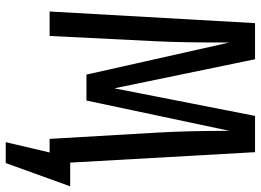

<svg xmlns="http://www.w3.org/2000/svg" viewBox="-138 -608 897 660"><g transform="rotate(90 310.0 -277.5)"><path d="M538.5 -70.8H620L540 150.8H468.2L503.6 0H456.9L435.4 -368.7Q429.2 -475.9 429.2 -617.9L325.1 -126.7H235.9L125.6 -617.9V-591.8Q125.6 -452.3 121.5 -369.7L103.1 0H19L59 -706.2H183.1L283.1 -222.6L377.9 -706.2H502.6Z"/></g></svg>

Font: Fira Code Fixed
Style: Regular
Weight: 400
Monospace: yes
Designer: Carrois Corporate, Edenspiekermann AG, Nikita Prokopov
Foundry: Carrois Corporate, Edenspiekermann AG, Nikita Prokopov
Version: Version 5.002